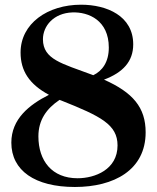

<svg xmlns="http://www.w3.org/2000/svg" viewBox="-20 -761 651 796"><path d="M290.5 14.2C452.1 14.2 583.8 -55.8 583.8 -212.4C583.8 -315.3 531.2 -377.5 411.2 -430.8C489.3 -460.2 532.3 -505.7 532.3 -577.1C532.3 -695 422.9 -741.5 316.1 -741.5C177.2 -741.5 65.3 -663.4 65.3 -543.3C65.3 -467.7 100.9 -411.9 182.9 -367.9C101.2 -326.7 27 -267.8 27 -169.7C27 -54 124.6 14.2 290.5 14.2ZM139.2 -195.7C139.2 -263.5 172.9 -310.7 226.9 -346.9L234.4 -344.1C397.7 -279.1 467.3 -244.7 467.3 -158C467.3 -58.2 373.9 -22 301.5 -22C195.7 -22 139.2 -94.1 139.2 -195.7ZM158 -598C158 -653.4 202.4 -706.7 279.8 -709.5C346.9 -712 431.1 -676.8 431.1 -563.9C431.1 -503.2 403.8 -467 366.8 -449.2L360.1 -451.7C237.9 -497.5 158.4 -514.2 158 -598Z"/></svg>

Font: Margiela Serif Semibold
Style: Regular
Weight: 600
Designer: Andreas Faust, Stefan Endress
Version: Version 1.002;FEAKit 1.0